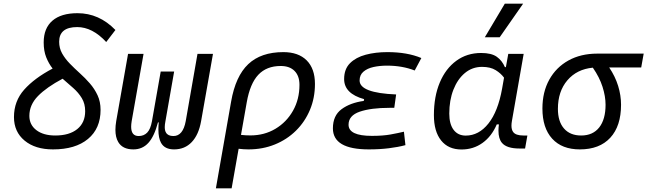

<svg xmlns="http://www.w3.org/2000/svg" viewBox="-20 -815 3574 1060"><path d="M272.5 9.8Q174.3 9.8 115.7 -38.8Q57.1 -87.4 57.1 -168.5Q57.1 -256.8 113.8 -320.3Q170.4 -383.8 270.5 -436.5Q249 -463.9 235.1 -498.8Q221.2 -533.7 221.2 -580.6Q221.2 -659.2 269.3 -700.7Q317.4 -742.2 407.7 -742.2Q527.3 -742.2 617.2 -649.4L566.4 -583Q490.2 -665.5 406.2 -665.5Q306.6 -665.5 306.6 -584.5Q306.6 -548.8 323.2 -519.5Q339.8 -490.2 365.7 -463.6Q391.6 -437 420.9 -410.6Q450.2 -384.3 476.1 -354.5Q502 -324.7 518.6 -289.1Q535.2 -253.4 535.2 -208.5Q535.2 -105.5 465.8 -47.9Q396.5 9.8 272.5 9.8ZM325.7 -380.4Q237.3 -333.5 189.7 -284.9Q142.1 -236.3 142.1 -175.3Q142.1 -126 180.9 -96.4Q219.7 -66.9 285.2 -66.9Q362.8 -66.9 406.5 -102.3Q450.2 -137.7 450.2 -201.2Q450.2 -242.7 431.6 -273.2Q413.1 -303.7 384.5 -328.9Q356 -354 325.7 -380.4Z M940.9 9.8Q889.2 9.8 869.1 -26.4Q854.5 -52.7 854.5 -100.1Q854.5 -118.2 856.4 -139.2H852.1Q832 -62.5 799.3 -26.4Q766.6 9.8 716.3 9.8Q656.7 9.8 632.8 -30.8Q617.2 -57.1 617.2 -98.1Q617.2 -120.1 621.6 -146.5L687 -517.6H772.5L707 -146.5Q704.1 -128.9 704.1 -115.2Q704.1 -64 745.6 -64Q774.4 -64 792.7 -83Q811 -102.1 818.8 -145L867.2 -419.9H941.4L893.1 -144.5Q889.6 -127 889.6 -113.3Q889.6 -93.8 896.5 -83Q907.2 -64 937.5 -64Q990.2 -64 1005.4 -146.5L1070.3 -517.6H1155.8L1090.3 -146.5Q1077.1 -71.3 1038.8 -30.8Q1000.5 9.8 940.9 9.8Z M1544.4 -527.3Q1627.4 -527.3 1673.1 -481.7Q1718.8 -436 1718.8 -351.6Q1718.8 -274.4 1691.2 -208.5Q1663.6 -142.6 1613.8 -93.5Q1564 -44.4 1497.1 -17.3Q1430.2 9.8 1351.6 9.8Q1325.2 9.8 1297.4 6.3L1258.8 224.6H1171.9L1255.9 -253.9Q1280.3 -394.5 1350.6 -460.9Q1420.9 -527.3 1544.4 -527.3ZM1310.5 -70.3Q1334.5 -67.4 1362.3 -67.4Q1439.5 -67.4 1500.7 -104Q1562 -140.6 1597.7 -203.9Q1633.3 -267.1 1633.3 -346.7Q1633.3 -396 1606.2 -423.3Q1579.1 -450.7 1529.8 -450.7Q1451.7 -450.7 1406 -402.1Q1360.4 -353.5 1342.3 -250.5Z M2016.1 9.8Q1817.9 9.8 1817.9 -106.4Q1817.9 -176.8 1865.7 -212.2Q1913.6 -247.6 1988.3 -257.8L1990.2 -267.6Q1879.9 -298.3 1879.9 -378.4Q1879.9 -433.6 1912.4 -466.1Q1944.8 -498.5 1999 -512.9Q2053.2 -527.3 2118.7 -527.3Q2228.5 -527.3 2306.2 -494.6L2269.5 -425.8Q2201.2 -452.6 2116.2 -452.6Q2076.7 -452.6 2042.2 -445.1Q2007.8 -437.5 1986.6 -419.4Q1965.3 -401.4 1965.3 -370.6Q1965.3 -301.8 2167 -293.5L2156.7 -219.7H2130.9Q2028.3 -219.7 1966.3 -198.5Q1904.3 -177.2 1904.3 -126.5Q1904.3 -64.9 2033.2 -64.9Q2093.8 -64.9 2135.5 -72.5Q2177.2 -80.1 2210 -87.9L2218.3 -13.7Q2178.2 -2.9 2127.2 3.4Q2076.2 9.8 2016.1 9.8Z M2772.9 -444.3 2786.1 -517.6H2871.1L2806.2 -147Q2803.7 -132.8 2803.7 -121.1Q2803.7 -99.1 2813 -86.4Q2827.1 -66.9 2869.6 -66.9H2891.6L2878.9 4.9H2848.1Q2777.8 4.9 2751.5 -25.9Q2731.9 -48.8 2731.9 -93.8Q2731.9 -109.9 2734.4 -128.4H2722.7Q2694.3 -62 2643.8 -25.9Q2593.3 10.3 2527.8 10.3Q2455.1 10.3 2415.3 -39.6Q2375.5 -89.4 2375.5 -179.2Q2375.5 -282.2 2408 -359.4Q2440.4 -436.5 2499.3 -479.5Q2558.1 -522.5 2636.2 -522.5Q2693.4 -522.5 2722.7 -501.5Q2752 -480.5 2767.6 -444.3ZM2641.1 -445.8Q2587.4 -445.8 2546.6 -411.9Q2505.9 -377.9 2483.2 -319.8Q2460.4 -261.7 2460.4 -188Q2460.4 -129.9 2484.4 -98.1Q2508.3 -66.4 2551.3 -66.4Q2623.5 -66.4 2676.5 -133.1Q2729.5 -199.7 2752 -325.7L2762.7 -386.2Q2745.6 -409.7 2716.6 -427.7Q2687.5 -445.8 2641.1 -445.8ZM2656.7 -609.4 2767.1 -794.9H2868.2L2738.8 -609.4Z M3181.2 9.8Q3082.5 9.8 3028.6 -49.3Q2974.6 -108.4 2974.6 -215.8Q2974.6 -307.1 3012.5 -375.2Q3050.3 -443.4 3118.4 -481.2Q3186.5 -519 3277.8 -519H3533.7L3520 -442.4H3343.3Q3376.5 -393.1 3392.6 -340.8Q3408.7 -288.6 3408.7 -236.8Q3408.7 -119.1 3349.4 -54.7Q3290 9.8 3181.2 9.8ZM3252.9 -441.4Q3165 -433.1 3112.5 -371.8Q3060.1 -310.5 3060.1 -213.9Q3060.1 -144 3093.8 -105.5Q3127.4 -66.9 3188.5 -66.9Q3252.9 -66.9 3288.1 -111.3Q3323.2 -155.8 3323.2 -236.8Q3323.2 -283.2 3306.4 -335.9Q3289.6 -388.7 3252.9 -441.4Z"/></svg>

Font: CaskaydiaCove NFP SemiLight
Style: Italic
Weight: 350
Italic angle: -10°
Designer: Aaron Bell
Foundry: Saja Typeworks
Version: Version 2111.001; VTT 6.35;Nerd Fonts 3.1.1